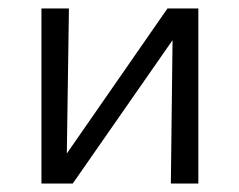

<svg xmlns="http://www.w3.org/2000/svg" viewBox="-20 -434 566 454"><path d="M449 0H384L388 -339L152 0H78V-414H143L138 -71L376 -414H449Z"/></svg>

Font: Ysabeau
Style: Regular
Weight: 400
Designer: Christian Thalmann (Catharsis Fonts)
Version: Version 0.003